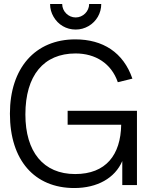

<svg xmlns="http://www.w3.org/2000/svg" viewBox="-20 -933 750 968"><path d="M361.5 -784C385 -784 406.5 -790 426.5 -801.5C466 -824.5 490.5 -866.5 490.5 -913H429.5C429.5 -876 398.5 -845 361.5 -845C324.5 -845 293.5 -876 293.5 -913H232.5C232.5 -889.5 238.5 -868 250 -848.5C273 -808.5 314 -784 361.5 -784ZM596.5 0H670.5V-374.5H321V-304H591C588.5 -152 514 -55.5 359 -55.5C198.5 -55.5 108 -167.5 108 -356C108 -552.5 200 -663.5 361 -663.5C461.5 -663.5 541.5 -613 574 -518.5L647.5 -536.5C602 -669 498.5 -734.5 359.5 -734.5C157.5 -734.5 30 -590 30 -360C30 -125 154 15 354.5 15C470.5 15 559.5 -35 596.5 -121Z"/></svg>

Font: Vela Sans
Style: Regular
Weight: 400
Designer: Principal design: Mikhail Sharanda - project Manrope.
Design modification: Ravid Balaliev
Foundry: Mikhail Sharanda
Version: Version 1.001